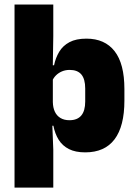

<svg xmlns="http://www.w3.org/2000/svg" viewBox="-20 -680 616 872"><path d="M367 12Q322.5 12 293 -3Q263.5 -18 246.5 -45.2Q229.5 -72.5 222.5 -109H180L220 -216.5Q220.5 -191 229.2 -172.5Q238 -154 254.8 -144Q271.5 -134 295.5 -134Q331 -134 349 -155.2Q367 -176.5 367 -219V-278Q367 -321 349.5 -341.8Q332 -362.5 296.5 -362.5Q277.5 -362.5 261.5 -355.8Q245.5 -349 234 -337.5Q222.5 -326 217 -311.5L180 -383.5H225.5Q232.5 -417.5 249 -445Q265.5 -472.5 295.5 -488.5Q325.5 -504.5 372.5 -504.5Q456 -504.5 500.5 -447.5Q545 -390.5 545 -275.5V-223Q545 -106.5 500.2 -47.2Q455.5 12 367 12ZM46 172V-659.5H222V-516L219.5 -361.5L220 -340V-158L217 -128.5L222 0V172Z"/></svg>

Font: Anek Telugu ExtraBold
Style: Regular
Weight: 800
Designer: Omkar Bhoir (Telugu), Yesha Goshar (Latin)
Foundry: Ek Type
Version: Version 1.003